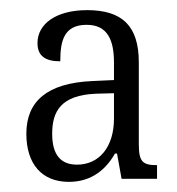

<svg xmlns="http://www.w3.org/2000/svg" viewBox="-20 -739 349 379"><path d="M116 -380C162 -380 190 -406 207 -436H211L220 -386H290V-413C261 -413 254 -420 254 -455V-616C254 -689 220 -719 152 -719C91 -719 54 -692 54 -654C54 -628 70 -618 99 -618C99 -658 106 -690 151 -690C193 -690 205 -659 205 -615V-581L162 -579C73 -575 32 -539 32 -475C32 -416 62 -380 116 -380ZM132 -414C101 -414 83 -432 83 -475C83 -520 101 -551 169 -554L205 -555V-505C205 -449 176 -414 132 -414Z"/></svg>

Font: Noto Serif Myanmar Condensed Light
Style: Regular
Weight: 300
Width: 3
Designer: Ben Mitchell and the Monotype Design Team
Foundry: Monotype Imaging Inc.
Version: Version 2.106